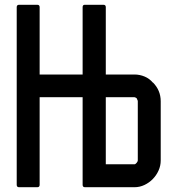

<svg xmlns="http://www.w3.org/2000/svg" viewBox="-20 -798 738 804"><path d="M335 -778H336H413Q423 -778 423 -768V-486H543Q565 -486 585.5 -477.5Q606 -469 620 -452V-453Q653 -420 653 -374V-126Q653 -104 644 -84Q635 -64 620 -48.5Q605 -33 585 -23.5Q565 -14 543 -14H338H336Q326 -14 326 -24V-391H146V-24Q146 -14 136 -14H60Q50 -14 50 -24V-768Q50 -778 60 -778H136Q146 -778 146 -768V-486H326V-768Q326 -778 335 -778ZM543 -391H423V-110H543Q547 -110 552 -116Q557 -122 557 -126V-374Q557 -377 555 -380.5Q553 -384 552 -387Q551 -388 547.5 -389.5Q544 -391 543 -391Z"/></svg>

Font: Kanalisirung
Style: Regular
Weight: 500
Designer: Peter Wiegel
Foundry: Peter Wiegel
Version: 1.000